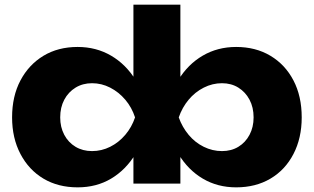

<svg xmlns="http://www.w3.org/2000/svg" viewBox="-20 -790 1350 826"><path d="M617 -285Q604 -195 562.5 -127Q521 -59 458 -21.5Q395 16 314 16Q230 16 167 -21.5Q104 -59 68 -127.5Q32 -196 32 -285Q32 -376 68 -444Q104 -512 167 -550Q230 -588 314 -588Q394 -588 458 -550.5Q522 -513 563.5 -445.5Q605 -378 617 -285ZM239 -285Q239 -243 256.5 -210Q274 -177 305 -158.5Q336 -140 376 -140Q417 -140 454 -158.5Q491 -177 519 -210Q547 -243 561 -285Q547 -328 519 -361Q491 -394 454 -413Q417 -432 376 -432Q336 -432 305 -413Q274 -394 256.5 -361Q239 -328 239 -285ZM554 -770H756V-405L731 -353V-209L756 -159V0H554V-166L580 -243V-363L554 -400ZM693 -285Q706 -378 747 -445.5Q788 -513 852 -550.5Q916 -588 996 -588Q1080 -588 1143.5 -550Q1207 -512 1242.5 -444Q1278 -376 1278 -285Q1278 -196 1242.5 -127.5Q1207 -59 1143.5 -21.5Q1080 16 996 16Q916 16 852.5 -21.5Q789 -59 748 -127Q707 -195 693 -285ZM1071 -285Q1071 -328 1053.5 -361Q1036 -394 1005.5 -413Q975 -432 935 -432Q894 -432 856.5 -413Q819 -394 791.5 -361Q764 -328 749 -285Q764 -243 791.5 -210Q819 -177 856.5 -158.5Q894 -140 935 -140Q975 -140 1005.5 -158.5Q1036 -177 1053.5 -210Q1071 -243 1071 -285Z"/></svg>

Font: Unbounded
Style: Bold
Weight: 700
Designer: Luke Prowse, Jean-Baptiste Morizot, Fátima Lázaro, Florian Runge
Foundry: NaN
Version: Version 1.700